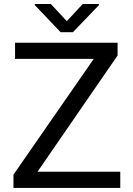

<svg xmlns="http://www.w3.org/2000/svg" viewBox="-20 -920 651 940"><path d="M45.9 0V-64.9L439 -631.8H53.7V-710.9H555.7V-648.4L163.6 -79.1H568.8V0ZM150.4 -895V-900.4H229L307.1 -816.4L384.8 -900.4H464.4V-895L336.9 -762.2H276.9Z"/></svg>

Font: Bert Sans Medium
Style: Regular
Weight: 500
Designer: Christian Robertson, Adam Twardoch, & Cristiano Sobral
Foundry: Google
Version: Version 12.135;January 10, 2020;FontCreator 12.0.0.2547 64-b